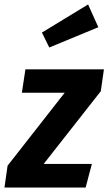

<svg xmlns="http://www.w3.org/2000/svg" viewBox="-45 -841 486 861"><path d="M407 -432 151 -106H367L339 0H-25L-11 -98L245 -425H53L69 -530H421ZM396 -719 176 -628 143 -695 350 -821Z"/></svg>

Font: Fira Sans Condensed SemiBold
Style: Italic
Weight: 600
Width: 3
Italic angle: -8°
Designer: bBox Type GmbH & Carrois Corporate GbR & Edenspiekermann AG
Foundry: bBox Type GmbH & Carrois Corporate GbR & Edenspiekermann AG
Version: Version 4.301